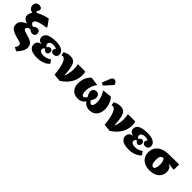

<svg xmlns="http://www.w3.org/2000/svg" viewBox="280 -2380 4148 4148"><g transform="rotate(45 2353.5 -306.5)"><path d="M452 230 368 185Q388 155 396 134Q404 113 404 95Q404 75 395 62.5Q386 50 362.5 40Q339 30 295 20Q197 -4 139.5 -30Q82 -56 57.5 -91Q33 -126 33 -176Q33 -216 50 -249Q67 -282 102 -309Q137 -336 190 -357V-358Q129 -378 98.5 -411Q68 -444 68 -489Q68 -519 78.5 -548Q89 -577 110 -603Q56 -615 26.5 -647Q-3 -679 -3 -725Q-3 -774 25 -802.5Q53 -831 100 -831Q140 -831 163 -814Q186 -797 186 -768Q186 -759 178.5 -741.5Q171 -724 151 -688Q154 -686 158.5 -683Q163 -680 170.5 -677.5Q178 -675 187 -672Q222 -694 267 -713.5Q312 -733 360.5 -747Q409 -761 452 -766L557 -620V-597Q452 -581 386 -562.5Q320 -544 290 -520.5Q260 -497 260 -467Q260 -453 266.5 -442Q273 -431 289.5 -420.5Q306 -410 331 -399Q357 -423 381 -435.5Q405 -448 427 -448Q463 -448 485.5 -425Q508 -402 508 -365Q508 -328 485.5 -305.5Q463 -283 425 -283Q402 -283 381 -292.5Q360 -302 328 -327Q303 -321 283.5 -310.5Q264 -300 254 -287.5Q244 -275 244 -260Q244 -243 254.5 -231Q265 -219 294.5 -208Q324 -197 381 -181Q452 -163 494.5 -139Q537 -115 556 -82.5Q575 -50 575 -4Q575 50 543 111.5Q511 173 452 230Z M857 14Q779 14 724 -4.5Q669 -23 640.5 -58Q612 -93 612 -143Q612 -195 640 -225Q668 -255 722 -262V-266Q673 -276 647 -304Q621 -332 621 -375Q621 -427 653.5 -461.5Q686 -496 751 -513.5Q816 -531 914 -531Q1030 -531 1097 -491Q1164 -451 1164 -382Q1164 -338 1138 -313.5Q1112 -289 1066 -289Q1033 -289 1012 -308.5Q991 -328 991 -359Q991 -364 994 -371.5Q997 -379 1004 -389.5Q1011 -400 1021 -414Q1006 -425 980.5 -431Q955 -437 921 -437Q872 -437 841.5 -416.5Q811 -396 811 -361Q811 -339 823.5 -322Q836 -305 857 -297Q872 -323 889 -335Q906 -347 926 -347Q955 -347 971.5 -327.5Q988 -308 988 -275Q988 -243 971 -223Q954 -203 926 -203Q906 -203 888.5 -216.5Q871 -230 857 -255Q836 -247 823.5 -230.5Q811 -214 811 -194Q811 -160 841 -140Q871 -120 925 -120Q957 -120 988.5 -126.5Q1020 -133 1050.5 -146Q1081 -159 1110 -178L1164 -100Q1129 -62 1083 -36.5Q1037 -11 981 1.5Q925 14 857 14Z M1563 18 1396 0Q1387 -100 1372 -176Q1357 -252 1337 -303.5Q1317 -355 1293 -381.5Q1269 -408 1240 -408Q1223 -408 1205 -402L1189 -478Q1217 -499 1263.5 -513Q1310 -527 1353 -527Q1407 -527 1443 -509.5Q1479 -492 1501.5 -449Q1524 -406 1536.5 -331.5Q1549 -257 1555 -143H1558Q1571 -158 1581.5 -195Q1592 -232 1599 -280Q1606 -328 1606 -375Q1606 -418 1601.5 -456.5Q1597 -495 1589 -517H1802L1821 -506Q1826 -488 1827.5 -465.5Q1829 -443 1829 -407Q1829 -323 1798 -245.5Q1767 -168 1707.5 -101Q1648 -34 1563 18Z M2117 14Q2044 14 1992 -15Q1940 -44 1912.5 -99Q1885 -154 1885 -231Q1885 -291 1900.5 -346.5Q1916 -402 1944.5 -447.5Q1973 -493 2011 -520L2205 -493Q2176 -455 2155.5 -410Q2135 -365 2124 -317Q2113 -269 2113 -221Q2113 -167 2129 -134Q2145 -101 2171 -101Q2194 -101 2209 -118.5Q2224 -136 2243 -162Q2226 -188 2215.5 -210Q2205 -232 2200 -251Q2195 -270 2195 -288Q2195 -332 2221.5 -359Q2248 -386 2292 -386Q2335 -386 2360.5 -359Q2386 -332 2386 -288Q2386 -276 2384.5 -264.5Q2383 -253 2379 -241Q2375 -229 2369.5 -216Q2364 -203 2356 -189.5Q2348 -176 2338 -161Q2360 -136 2374 -119Q2388 -102 2411 -102Q2428 -102 2441 -117.5Q2454 -133 2461 -161.5Q2468 -190 2468 -228Q2468 -275 2456.5 -324.5Q2445 -374 2424 -419.5Q2403 -465 2375 -500L2582 -525L2600 -514Q2629 -484 2650.5 -440Q2672 -396 2684 -345Q2696 -294 2696 -244Q2696 -164 2668 -106Q2640 -48 2588 -17Q2536 14 2463 14Q2409 14 2360.5 -12Q2312 -38 2291 -78H2288Q2269 -48 2243.5 -27.5Q2218 -7 2186.5 3.5Q2155 14 2117 14ZM2297 -567 2240 -602 2307 -775Q2322 -813 2339 -828Q2356 -843 2384 -843Q2409 -843 2429.5 -826Q2450 -809 2464 -777V-752Z M3092 18 2925 0Q2916 -100 2901 -176Q2886 -252 2866 -303.5Q2846 -355 2822 -381.5Q2798 -408 2769 -408Q2752 -408 2734 -402L2718 -478Q2746 -499 2792.5 -513Q2839 -527 2882 -527Q2936 -527 2972 -509.5Q3008 -492 3030.5 -449Q3053 -406 3065.5 -331.5Q3078 -257 3084 -143H3087Q3100 -158 3110.5 -195Q3121 -232 3128 -280Q3135 -328 3135 -375Q3135 -418 3130.5 -456.5Q3126 -495 3118 -517H3331L3350 -506Q3355 -488 3356.5 -465.5Q3358 -443 3358 -407Q3358 -323 3327 -245.5Q3296 -168 3236.5 -101Q3177 -34 3092 18Z M3657 14Q3579 14 3524 -4.5Q3469 -23 3440.5 -58Q3412 -93 3412 -143Q3412 -195 3440 -225Q3468 -255 3522 -262V-266Q3473 -276 3447 -304Q3421 -332 3421 -375Q3421 -427 3453.5 -461.5Q3486 -496 3551 -513.5Q3616 -531 3714 -531Q3830 -531 3897 -491Q3964 -451 3964 -382Q3964 -338 3938 -313.5Q3912 -289 3866 -289Q3833 -289 3812 -308.5Q3791 -328 3791 -359Q3791 -364 3794 -371.5Q3797 -379 3804 -389.5Q3811 -400 3821 -414Q3806 -425 3780.5 -431Q3755 -437 3721 -437Q3672 -437 3641.5 -416.5Q3611 -396 3611 -361Q3611 -339 3623.5 -322Q3636 -305 3657 -297Q3672 -323 3689 -335Q3706 -347 3726 -347Q3755 -347 3771.5 -327.5Q3788 -308 3788 -275Q3788 -243 3771 -223Q3754 -203 3726 -203Q3706 -203 3688.5 -216.5Q3671 -230 3657 -255Q3636 -247 3623.5 -230.5Q3611 -214 3611 -194Q3611 -160 3641 -140Q3671 -120 3725 -120Q3757 -120 3788.5 -126.5Q3820 -133 3850.5 -146Q3881 -159 3910 -178L3964 -100Q3929 -62 3883 -36.5Q3837 -11 3781 1.5Q3725 14 3657 14Z M4306 14Q4215 14 4149 -17.5Q4083 -49 4047 -107Q4011 -165 4011 -244Q4011 -333 4052 -395.5Q4093 -458 4171 -492Q4249 -526 4358 -527L4670 -531V-377L4651 -366L4498 -387V-385Q4530 -373 4552.5 -350.5Q4575 -328 4587 -298Q4599 -268 4599 -231Q4599 -157 4562.5 -101.5Q4526 -46 4460.5 -16Q4395 14 4306 14ZM4315 -90Q4346 -90 4364 -128.5Q4382 -167 4382 -233Q4382 -289 4370.5 -329Q4359 -369 4337 -387H4329Q4285 -387 4264 -352Q4243 -317 4243 -245Q4243 -197 4251.5 -162Q4260 -127 4276.5 -108.5Q4293 -90 4315 -90Z"/></g></svg>

Font: Literata Black
Style: Regular
Weight: 900
Designer: Latin by Veronika Burian and Jose Scaglione. Greek by Irene Vlachou. Cyrillic by Vera Evstafieva.
Foundry: TypeTogether
Version: Version 3.103;gftools[0.9.29]